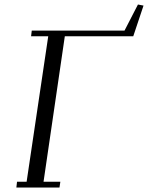

<svg xmlns="http://www.w3.org/2000/svg" viewBox="-20 -839 662 859"><path d="M53.2 0 56.2 -25.9H99.1L195.8 -676.8H119.1L122.1 -702.1H537.1L597.2 -818.8L622.1 -814L576.2 -676.8H270L174.8 -25.9H250L246.1 0Z"/></svg>

Font: Dehuti
Style: Italic
Weight: 400
Version: Version 1.2